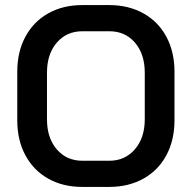

<svg xmlns="http://www.w3.org/2000/svg" viewBox="-20 -728 755 756"><path d="M48 -254V-446Q48 -524 80 -583.5Q112 -643 170 -675.5Q228 -708 304 -708H410Q486 -708 544.5 -675.5Q603 -643 635 -583.5Q667 -524 667 -446V-254Q667 -176 635 -116.5Q603 -57 544.5 -24.5Q486 8 410 8H304Q228 8 170 -24.5Q112 -57 80 -116.5Q48 -176 48 -254ZM410 -95Q472 -95 511 -140Q550 -185 550 -258V-442Q550 -515 511.5 -560Q473 -605 410 -605H305Q242 -605 203.5 -560Q165 -515 165 -442V-258Q165 -185 203.5 -140Q242 -95 305 -95Z"/></svg>

Font: Bai Jamjuree SemiBold
Style: Regular
Weight: 600
Version: Version 1.000; ttfautohint (v1.6)